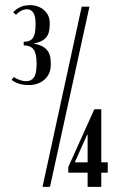

<svg xmlns="http://www.w3.org/2000/svg" viewBox="-20 -725 463 745"><path d="M31 -677Q56 -705 96 -705Q129 -705 151 -685.5Q173 -666 173 -636V-629Q173 -595 158 -578.5Q143 -562 114 -557V-555Q145 -550 161 -532.5Q177 -515 177 -482V-473Q177 -438 153 -416.5Q129 -395 91 -395Q51 -395 25 -415L33 -426Q59 -410 82 -410Q101 -410 111.5 -424.5Q122 -439 122 -476V-479Q122 -518 110 -533.5Q98 -549 72 -549V-563Q98 -563 108 -578Q118 -593 118 -629V-635Q118 -663 109 -676Q100 -689 85 -689Q63 -689 42 -668ZM245 -77 346 -301H373V-95H398V-55H373V0H320V-55H245ZM318 -202 271 -97V-95H320V-202ZM297 -699H327L174 0H145Z"/></svg>

Font: Moniqa Black Heading
Style: Regular
Weight: 900
Designer: Rajesh Rajput
Foundry: Rajesh Rajput
Version: Version 1.000